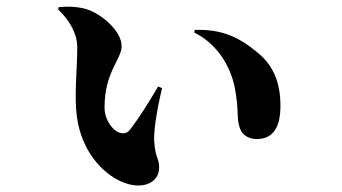

<svg xmlns="http://www.w3.org/2000/svg" viewBox="-20 -546 1040 584"><path d="M215 -402C215 -335 205 -255 214 -190C228 -88 290 -18 353 8C414 33 464 10 464 -36C464 -67 453 -61 449 -117C447 -146 457 -212 473 -278L461 -283C430 -230 402 -186 375 -151C365 -139 354 -139 342 -143C324 -149 298 -180 298 -219C298 -328 350 -365 350 -406C350 -447 299 -496 252 -515C222 -527 180 -527 158 -524L157 -517C186 -490 215 -448 215 -402ZM571 -447C640 -413 681 -345 694 -280C708 -208 698 -187 710 -155C718 -132 741 -123 761 -123C812 -123 833 -161 833 -224C833 -289 815 -343 766 -384C711 -430 659 -458 572 -455Z"/></svg>

Font: Noto Serif CJK SC Black
Style: Regular
Weight: 900
Designer: Ryoko NISHIZUKA 西塚涼子 (kana & ideographs); Frank Grießhammer (Latin, Greek & Cyrillic); Wenlong ZHANG 张文龙 (bopomofo); San
Foundry: Adobe
Version: Version 2.001;hotconv 1.1.0;makeotfexe 2.6.0